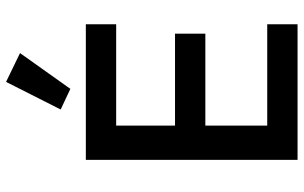

<svg xmlns="http://www.w3.org/2000/svg" viewBox="-204 -797 1001 633"><g transform="rotate(-90 296.5 -480.5)"><path d="M86 0V-698H533V-598H199V-404H502V-304H199V-100H533V0ZM320 -749 252 -781 343 -961 438 -915Z"/></g></svg>

Font: IBM Plex Sans Thai Medm
Style: Regular
Weight: 500
Designer: Mike Abbink, Paul van der Laan, Pieter van Rosmalen, Ben Mitchell, Mark Frömberg
Foundry: Bold Monday
Version: Version 1.2